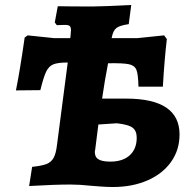

<svg xmlns="http://www.w3.org/2000/svg" viewBox="-20 -741 760 771"><path d="M701 -201Q701 -139 667 -91Q633 -43 572 -16.5Q511 10 433 10Q412 10 384.5 8Q357 6 346 5Q299 0 263 0Q201 0 97 6L109 -71Q148 -75 167 -82.5Q186 -90 195.5 -107.5Q205 -125 209 -160L252 -490Q212 -490 194 -482.5Q176 -475 165.5 -453.5Q155 -432 142 -379L44 -378Q60 -457 79 -590L91 -599L196 -588H262L263 -594Q265 -614 265 -619Q265 -632 260 -636.5Q255 -641 240 -641L208 -640L200 -651L212 -716Q258 -715 353 -715Q387 -715 507 -721L497 -644Q461 -639 447.5 -628.5Q434 -618 429 -591L428 -588H533L639 -599L650 -584Q640 -499 634 -393H536Q535 -442 528 -460Q521 -478 498 -483Q475 -488 414 -487Q401 -421 390 -345H487Q701 -345 701 -201ZM449 -246 375 -241 362 -138 361 -136Q359 -113 373.5 -102.5Q388 -92 423 -92Q473 -92 501 -117.5Q529 -143 529 -188Q529 -216 512 -228.5Q495 -241 449 -246Z"/></svg>

Font: Alegreya SC ExtraBold
Style: Italic
Weight: 800
Italic angle: -7°
Designer: Juan Pablo del Peral
Foundry: Huerta Tipografica
Version: Version 2.007; ttfautohint (v1.6)